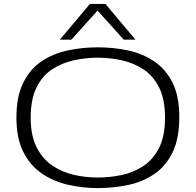

<svg xmlns="http://www.w3.org/2000/svg" viewBox="-20 -952 1001 982"><path d="M480 10Q400 10 325.5 -7.5Q251 -25 192 -66Q133 -107 98.5 -176.5Q64 -246 64 -350Q64 -457 98 -527Q132 -597 190.5 -637Q249 -677 324 -693.5Q399 -710 480 -710Q560 -710 635 -694Q710 -678 769 -638Q828 -598 862.5 -529Q897 -460 897 -353Q897 -244 863 -173.5Q829 -103 770 -62.5Q711 -22 636 -6Q561 10 480 10ZM480 -44Q542 -44 603 -57Q664 -70 714 -103.5Q764 -137 794 -196.5Q824 -256 824 -350Q824 -444 794 -504Q764 -564 714 -597Q664 -630 603 -643.5Q542 -657 480 -657Q418 -657 357 -643.5Q296 -630 246 -597Q196 -564 166.5 -504Q137 -444 137 -350Q137 -259 167 -199.5Q197 -140 246.5 -106Q296 -72 357 -58Q418 -44 480 -44ZM286 -749 440 -932H519L673 -749H613L479 -898L345 -749Z"/></svg>

Font: Georama Extended Light
Style: Regular
Weight: 300
Width: 7
Designer: Jean-Baptiste Levee
Foundry: Production Type
Version: Version 1.000